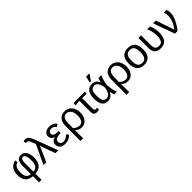

<svg xmlns="http://www.w3.org/2000/svg" viewBox="402 -2500 4455 4455"><g transform="rotate(-45 2629.5 -272.0)"><path d="M606 -275.9Q606 -143.1 544.2 -70.3Q482.4 2.4 361.8 8.8V208H278.8V8.8Q161.1 2.9 101.6 -66.7Q42 -136.2 42 -266.1Q42 -379.4 96.2 -451.9Q150.4 -524.4 247.1 -540L256.8 -474.1Q133.8 -445.3 133.8 -264.2Q133.8 -161.1 169.4 -111.6Q205.1 -62 278.8 -58.1V-340.8Q278.8 -437.5 316.9 -488.3Q355 -539.1 432.1 -539.1Q512.7 -539.1 559.3 -467.8Q606 -396.5 606 -275.9ZM514.2 -276.9Q514.2 -370.6 492.9 -422.4Q471.7 -474.1 433.1 -474.1Q361.8 -474.1 361.8 -342.8V-58.1Q440.4 -61.5 477.3 -114.7Q514.2 -168 514.2 -276.9Z M635.7 0 855 -471.2Q826.2 -551.3 811 -586.9Q801.3 -611.8 790 -626Q780.3 -641.1 767.1 -647.5Q753.9 -653.8 733.9 -653.8Q720.7 -653.8 710.9 -648.9L692.9 -712.9Q727.1 -725.1 755.9 -725.1Q808.6 -725.1 841.8 -689Q875 -653.3 912.1 -557.1L1120.1 0H1026.9L925.8 -282.2Q904.3 -340.8 895 -386.2Q893.6 -382.3 876 -337.9Q860.4 -299.3 727.1 0Z M1352.1 -56.2Q1394 -56.2 1435.1 -77.1Q1476.1 -98.1 1503.9 -133.8L1555.7 -85Q1478 9.8 1345.7 9.8Q1256.8 9.8 1210 -30.5Q1163.1 -70.8 1163.1 -144Q1163.1 -197.3 1199.2 -233.4Q1235.4 -269.5 1292 -274.9V-275.9Q1240.7 -281.7 1209.7 -315.2Q1178.7 -348.6 1178.7 -397Q1178.7 -460 1228.3 -499Q1277.8 -538.1 1358.9 -538.1Q1481.4 -538.1 1543 -448.2L1480 -404.8Q1434.6 -473.1 1358.9 -473.1Q1315.4 -473.1 1291.7 -452.4Q1268.1 -431.6 1268.1 -395Q1268.1 -349.6 1307.1 -329.3Q1346.2 -309.1 1442.9 -309.1V-243.2Q1368.2 -243.2 1331.1 -232.9Q1253.9 -213.9 1253.9 -146Q1253.9 -103.5 1280.3 -79.8Q1306.6 -56.2 1352.1 -56.2Z M2103.5 -252 2102.5 -251Q2102.5 -135.3 2042.5 -62Q1983.9 11.2 1888.7 11.2Q1835.4 11.2 1796.6 -5.6Q1757.8 -22.5 1725.6 -59.1H1723.6Q1725.6 -21 1725.6 1V209H1637.7V-283.2Q1637.7 -402.3 1697 -470.2Q1756.3 -538.1 1860.8 -538.1H1866.7Q1933.1 -538.1 1987.1 -502.2Q2041 -466.3 2072.3 -401.9Q2103.5 -337.4 2103.5 -257.8ZM2008.8 -254.9Q2008.8 -356 1966.8 -414.6Q1924.8 -473.1 1854.5 -473.1Q1725.6 -473.1 1725.6 -280.8V-126Q1752.4 -92.8 1793.5 -73.5Q1834.5 -54.2 1877.9 -54.2Q1940.4 -54.2 1974.6 -106.4Q2008.8 -158.7 2008.8 -254.9Z M2279.3 -463.9H2266.6Q2238.3 -463.9 2195.3 -459Q2160.2 -455.1 2143.6 -445.8V-514.2Q2171.9 -527.8 2233.4 -527.8H2516.6V-463.9H2367.2V-129.9Q2367.2 -92.8 2377.9 -75.9Q2388.7 -59.1 2413.6 -59.1L2455.6 -63V0Q2419.9 9.8 2385.3 9.8Q2328.6 9.8 2304 -17.8Q2279.3 -45.4 2279.3 -110.8Z M2923.8 -116.2H2921.9Q2891.6 -50.3 2848.6 -20.3Q2805.7 9.8 2745.6 9.8Q2646.5 9.8 2599.1 -57.1Q2551.8 -124 2551.8 -262.2Q2551.8 -399.4 2604.5 -468.8Q2657.2 -538.1 2759.8 -538.1Q2821.3 -538.1 2865 -506.1Q2908.7 -474.1 2930.7 -414.1H2931.6Q2941.4 -471.2 2967.8 -527.8H3058.6Q3035.6 -479 3013.7 -401.9Q2994.1 -328.6 2989.7 -278.8Q2992.2 -200.2 3006.6 -125Q3021 -49.8 3043.9 0H2954.6Q2943.8 -26.9 2935.3 -61.3Q2926.8 -95.7 2923.8 -116.2ZM2643.6 -265.1Q2643.6 -156.2 2671.9 -107.2Q2700.2 -58.1 2763.7 -58.1Q2822.8 -58.1 2863 -114.3Q2903.3 -170.4 2915.5 -267.1Q2886.7 -473.1 2769.5 -473.1Q2702.6 -473.1 2673.1 -424.3Q2643.6 -375.5 2643.6 -265.1ZM2787.6 -595.2H2751V-610.8L2784.7 -752.9H2885.7V-734.9Z M3616.2 -252 3615.2 -251Q3615.2 -135.3 3555.2 -62Q3496.6 11.2 3401.4 11.2Q3348.1 11.2 3309.3 -5.6Q3270.5 -22.5 3238.3 -59.1H3236.3Q3238.3 -21 3238.3 1V209H3150.4V-283.2Q3150.4 -402.3 3209.7 -470.2Q3269 -538.1 3373.5 -538.1H3379.4Q3445.8 -538.1 3499.8 -502.2Q3553.7 -466.3 3585 -401.9Q3616.2 -337.4 3616.2 -257.8ZM3521.5 -254.9Q3521.5 -356 3479.5 -414.6Q3437.5 -473.1 3367.2 -473.1Q3238.3 -473.1 3238.3 -280.8V-126Q3265.1 -92.8 3306.2 -73.5Q3347.2 -54.2 3390.6 -54.2Q3453.1 -54.2 3487.3 -106.4Q3521.5 -158.7 3521.5 -254.9Z M4170.4 -265.1Q4170.4 -127.4 4109.9 -58.8Q4049.3 9.8 3932.1 9.8Q3816.4 9.8 3757.3 -60.3Q3698.2 -130.4 3698.2 -265.1Q3698.2 -538.1 3935.1 -538.1Q4056.2 -538.1 4113.3 -471.7Q4170.4 -405.3 4170.4 -265.1ZM4078.1 -265.1Q4078.1 -375 4045.4 -424.1Q4012.7 -473.1 3936 -473.1Q3859.4 -473.1 3824.7 -423.1Q3790 -373 3790 -265.1Q3790 -159.2 3824.5 -107.2Q3858.9 -55.2 3931.2 -55.2Q4009.3 -55.2 4043.7 -105.5Q4078.1 -155.8 4078.1 -265.1Z M4710.9 -278.8Q4710.9 9.8 4483.9 9.8Q4375.5 9.8 4326.2 -42Q4276.9 -93.8 4276.9 -205.1V-527.8H4364.7V-202.1Q4364.7 -128.9 4393.8 -93.5Q4422.9 -58.1 4487.8 -58.1Q4560.1 -58.1 4590.6 -108.4Q4621.1 -158.7 4621.1 -276.9Q4621.1 -338.9 4604 -413.1Q4586.4 -489.7 4564.9 -527.8H4656.7Q4682.6 -472.2 4696.8 -404.8Q4710.9 -337.4 4710.9 -278.8Z M5220.7 -413.1Q5220.7 -327.1 5169.9 -216.8Q5119.1 -104.5 5031.7 0H4948.7L4758.8 -527.8H4850.6L5002.9 -75.2Q5132.8 -243.7 5132.8 -409.2Q5132.8 -475.6 5108.9 -527.8H5195.8Q5220.7 -482.9 5220.7 -413.1Z"/></g></svg>

Font: Libra Sans Modern
Style: Regular
Weight: 400
Foundry: Stefan Peev, Context Ltd
Version: Version 1.000